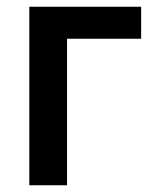

<svg xmlns="http://www.w3.org/2000/svg" viewBox="-20 -550 450 570"><path d="M67 -530H399V-435H179V0H67Z"/></svg>

Font: Golos UI Medium
Style: Regular
Weight: 500
Designer: A.Korolkova, Vitaly Kuzmin
Foundry: ParaType Ltd
Version: Version 2.000